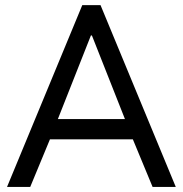

<svg xmlns="http://www.w3.org/2000/svg" viewBox="-20 -740 724 760"><path d="M305.7 -719.7H377.9L675.8 0H584L505.9 -188.5H177.7L99.6 0H7.8ZM474.6 -268.6 343.8 -599.6H339.8L209 -268.6Z"/></svg>

Font: Reddit Sans A
Style: Regular
Weight: 400
Designer: Stephen Hutchings
Foundry: Reddit
Version: Version 1.013